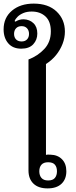

<svg xmlns="http://www.w3.org/2000/svg" viewBox="-36 -1039 419 1065"><path d="M228 6Q177 6 149.5 -20.5Q122 -47 122 -94V-709Q174 -729 210 -767.5Q246 -806 246 -865Q246 -920 216.5 -947.5Q187 -975 140 -975Q114 -975 94.5 -967Q75 -959 62.5 -947Q50 -935 45 -922L50 -919Q59 -925 70 -928.5Q81 -932 95 -932Q128 -931 149.5 -910.5Q171 -890 171 -853Q171 -818 148.5 -793.5Q126 -769 82 -769Q35 -769 9.5 -799Q-16 -829 -16 -876Q-16 -941 30.5 -980Q77 -1019 151 -1019Q232 -1019 278 -975Q324 -931 324 -864Q324 -829 311 -795.5Q298 -762 275 -733.5Q252 -705 219 -684V-180Q222 -181 229 -181.5Q236 -182 244 -181Q284 -180 308 -155.5Q332 -131 332 -89Q332 -45 305 -19.5Q278 6 228 6ZM231 -38Q257 -38 268.5 -52Q280 -66 280 -89Q280 -112 268.5 -125.5Q257 -139 231 -139Q206 -139 194 -125.5Q182 -112 182 -89Q182 -66 194 -52Q206 -38 231 -38ZM84 -809Q103 -809 114 -820.5Q125 -832 125 -851Q125 -870 114 -882Q103 -894 84 -894Q64 -894 53 -882Q42 -870 42 -851Q42 -832 53 -820.5Q64 -809 84 -809Z"/></svg>

Font: Noto Serif Thai Medium
Style: Regular
Weight: 500
Version: Version 2.001